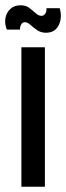

<svg xmlns="http://www.w3.org/2000/svg" viewBox="-27 -707 251 727"><path d="M54 0V-528H143V0ZM147 -583Q128 -583 113.5 -593Q99 -603 88 -613Q77 -623 67 -623Q58 -623 53 -614Q48 -605 49 -595H-1Q-10 -617 -6.5 -638Q-3 -659 12 -673Q27 -687 51 -687Q71 -687 84 -677Q97 -667 108 -657Q119 -647 130 -647Q139 -647 144.5 -655.5Q150 -664 149 -676H199Q206 -653 202 -631.5Q198 -610 184.5 -596.5Q171 -583 147 -583Z"/></svg>

Font: Bricolage Grotesque 36pt Condensed
Style: Regular
Weight: 400
Width: 3
Designer: Mathieu Triay
Foundry: Atelier Triay
Version: Version 1.001;gftools[0.9.33.dev8+g029e19f]